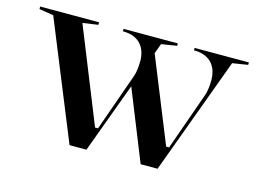

<svg xmlns="http://www.w3.org/2000/svg" viewBox="-74 -630 1030 760"><g transform="rotate(15 441.0 -250.0)"><path d="M487.4 -447.7 630.7 -93.5H642.8L726.1 -328.8Q731 -341.7 733.2 -358.9Q735.5 -376.1 735.5 -394.7Q735.5 -411.9 730.9 -428.5Q726.2 -445.2 715 -459.3Q703.7 -473.4 685 -481.7Q666.3 -490 638.4 -490V-500H860.7V-490L797.4 -480L620.5 0H551.2L430.7 -300ZM259.8 0 64.3 -480 5.5 -489.6V-500H247V-489.6L183.7 -480.6L339.4 -93.5H351.5L434.8 -328.8Q439.7 -341.7 441.9 -358.9Q444.2 -376.1 444.2 -394.7Q444.2 -411.9 439.5 -428.5Q434.9 -445.2 423.6 -459.3Q412.4 -473.4 393.7 -481.7Q375 -490 347.1 -490V-500H569.4V-490L506.1 -480L329.1 0Z"/></g></svg>

Font: Kalnia Thin
Style: Regular
Weight: 100
Version: Version 1.105